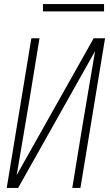

<svg xmlns="http://www.w3.org/2000/svg" viewBox="-20 -923 540 943"><path d="M13 0 134 -735H174L126 -441Q110 -346 94 -251.5Q78 -157 62 -63L440 -735H496L375 0H335L383 -294Q399 -389 415 -483.5Q431 -578 447 -672L69 0ZM191 -867V-903H491V-867Z"/></svg>

Font: Iosevka Term Curly Extralight
Style: Italic
Weight: 200
Italic angle: -9°
Designer: Belleve Invis
Foundry: Belleve Invis
Version: Version 32.3.0